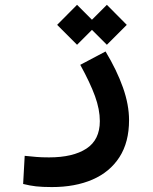

<svg xmlns="http://www.w3.org/2000/svg" viewBox="-20 -530 626 786"><path d="M192.4 235.8Q153.3 235.8 127.7 232.9Q102.1 230 74.7 223.1L81.1 107.9Q108.9 110.8 129.2 112.5Q149.4 114.3 180.7 114.3Q278.8 114.3 333.7 78.4Q388.7 42.5 388.7 -34.2Q388.7 -82 368.9 -136.5Q349.1 -190.9 308.6 -264.6L412.1 -319.3Q458.5 -242.2 483.4 -171.6Q508.3 -101.1 508.3 -38.1Q508.3 52.2 469 113.3Q429.7 174.3 358.6 205.1Q287.6 235.8 192.4 235.8ZM417.5 -346.7 356.4 -407.7 295.4 -346.7 213.9 -428.2 295.4 -510.3 356.4 -449.2 417.5 -510.3 499 -428.2Z"/></svg>

Font: Cascadia Code SemiBold
Style: Regular
Weight: 600
Monospace: yes
Designer: Aaron Bell
Foundry: Saja Typeworks
Version: Version 2404.023; ttfautohint (v1.8.4)